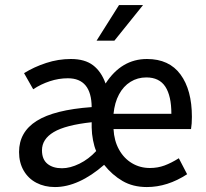

<svg xmlns="http://www.w3.org/2000/svg" viewBox="-20 -736 825 768"><path d="M263.7 -500Q319.3 -500 352.3 -474.9Q385.3 -449.7 402.3 -401.9Q465.8 -500 567.9 -500Q656.7 -500 702.1 -438Q747.6 -376 747.6 -268.6Q747.6 -240.2 744.1 -219.7H434.1Q436.5 -172.9 456.1 -137.7Q475.6 -102.5 507.8 -83.3Q540 -64 579.6 -64Q610.8 -64 637.9 -74Q665 -84 695.3 -103L728.5 -39.1Q649.9 12.2 567.4 12.2Q511.7 12.2 470.2 -12Q428.7 -36.1 396.5 -76.7Q346.2 -32.7 296.6 -10.3Q247.1 12.2 199.7 12.2Q158.2 12.2 125.5 -4.9Q92.8 -22 74.5 -54Q56.2 -85.9 56.2 -127.9Q56.2 -208 126.7 -252.4Q197.3 -296.9 346.7 -307.6Q345.7 -422.9 251.5 -422.9Q214.8 -422.9 179.2 -411.1Q143.6 -399.4 112.8 -378.9L76.2 -443.4Q116.2 -468.3 164.6 -484.1Q212.9 -500 263.7 -500ZM565.4 -426.3Q530.3 -426.3 502 -408.7Q473.6 -391.1 456.1 -358.4Q438.5 -325.7 434.1 -280.8H665.5Q665.5 -352.1 641.4 -389.2Q617.2 -426.3 565.4 -426.3ZM364.7 -131.8Q356.9 -149.9 352.1 -175Q347.2 -200.2 346.7 -225.6V-247.1Q242.2 -235.8 195.1 -207.8Q147.9 -179.7 147.9 -134.8Q147.9 -98.6 169.7 -80.8Q191.4 -63 228 -63Q260.7 -63 297.9 -81.3Q335 -99.6 364.7 -131.8ZM366.2 -573.2 456.1 -715.8H552.2L437.5 -573.2Z"/></svg>

Font: Varta SemiBold
Style: Regular
Weight: 600
Designer: Joana Correia, Viktoriya Grabowska, Eben Sorkin
Foundry: Sorkin Type
Version: Version 1.003; ttfautohint (v1.3) -l 8 -r 24 -G 200 -x 12 -H